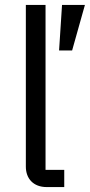

<svg xmlns="http://www.w3.org/2000/svg" viewBox="-20 -760 365 780"><path d="M170 0H241V-70H165V-740H85V-83C85 -35 115 0 170 0ZM273 -555 325 -740H232L220 -555Z"/></svg>

Font: Braiins Sans
Style: Regular
Weight: 400
Designer: Mike Abbink, Paul van der Laan, Pieter van Rosmalen, Jiri Chlebus, Lubos Buracinsky
Foundry: Bold Monday, Sudetype
Version: Version 1.000;hotconv 1.0.109;makeotfexe 2.5.65596